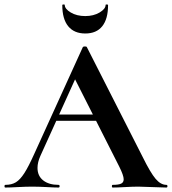

<svg xmlns="http://www.w3.org/2000/svg" viewBox="-28 -840 770 860"><path d="M233 -327H439L446 -299H218ZM717 0Q697 0 655 -2Q611 -4 592 -4Q567 -4 531 -2Q497 0 477 0Q473 0 473 -6Q473 -12 477 -12Q503 -12 514.5 -17.5Q526 -23 526 -37Q526 -54 506 -94L303 -495L352 -581L153 -142Q140 -113 140 -88Q140 -52 165.5 -32Q191 -12 234 -12Q239 -12 239 -6Q239 0 234 0Q216 0 182 -2Q144 -4 116 -4Q89 -4 51 -2Q17 0 -4 0Q-8 0 -8 -6Q-8 -12 -4 -12Q24 -12 43 -23.5Q62 -35 81 -64.5Q100 -94 126 -152L343 -629Q345 -632 352 -632Q360 -632 361 -629L611 -137Q646 -66 669 -39Q692 -12 717 -12Q722 -12 722 -6Q722 0 717 0ZM251 -817Q251 -820 256.5 -820Q262 -820 262 -818Q262 -800 289 -784Q316 -768 354 -768Q391 -768 418 -784Q445 -800 445 -818Q445 -820 450.5 -820Q456 -820 456 -817Q456 -755 430 -722.5Q404 -690 354 -690Q304 -690 277.5 -722.5Q251 -755 251 -817Z"/></svg>

Font: Cormorant Unicase
Style: Bold
Weight: 700
Designer: Christian Thalmann (Catharsis Fonts)
Foundry: Catharsis Fonts
Version: Version 4.000